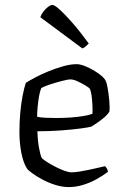

<svg xmlns="http://www.w3.org/2000/svg" viewBox="-20 -761 506 781"><path d="M260 0Q233 0 204.5 -9Q176 -18 152 -31Q128 -44 111 -56.5Q94 -69 90 -75Q75 -98 67 -138.5Q59 -179 59 -223Q59 -265 62.5 -303Q66 -341 72 -372Q78 -403 85 -424Q99 -433 123.5 -446Q148 -459 177.5 -471Q207 -483 237 -491.5Q267 -500 292 -500Q308 -500 332 -489.5Q356 -479 377 -464.5Q398 -450 406 -439Q413 -430 417.5 -405Q422 -380 424.5 -352.5Q427 -325 425 -307Q417 -294 402.5 -282Q388 -270 374 -260.5Q360 -251 352 -246Q342 -243 309 -238.5Q276 -234 229 -230.5Q182 -227 132 -227Q133 -191 138.5 -160.5Q144 -130 150 -118Q157 -111 172 -101.5Q187 -92 205.5 -82.5Q224 -73 241.5 -66.5Q259 -60 271 -60Q284 -60 303 -63Q322 -66 343 -70.5Q364 -75 381 -79Q398 -83 407 -85Q411 -82 415 -75Q419 -68 419 -62Q398 -46 371.5 -31.5Q345 -17 316.5 -8.5Q288 0 260 0ZM210 -281Q238 -281 266.5 -283Q295 -285 319 -289Q343 -293 356 -298Q357 -313 356 -333.5Q355 -354 352.5 -372Q350 -390 346 -399Q343 -404 328 -413Q313 -422 296 -430Q279 -438 267 -438Q256 -438 231 -431.5Q206 -425 182 -417Q158 -409 148 -403Q142 -389 138.5 -368Q135 -347 133 -325Q131 -303 131 -286Q144 -283 165.5 -282Q187 -281 210 -281ZM315 -564 144 -691Q148 -703 157 -714.5Q166 -726 176 -733.5Q186 -741 193 -741Q202 -741 223.5 -721.5Q245 -702 276 -666.5Q307 -631 341 -584Q337 -580 330 -573.5Q323 -567 315 -564Z"/></svg>

Font: Texturina 12pt ExtraLight
Style: Regular
Weight: 250
Designer: Guillermo Torres Carreño
Foundry: Omnibus-Type
Version: Version 1.002